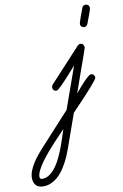

<svg xmlns="http://www.w3.org/2000/svg" viewBox="-354 -663 704 1097"><g transform="rotate(-10 -2.5 -114.0)"><path d="M98.6 -273.9Q94.2 -269 84.5 -258.1Q74.7 -247.1 62.5 -233.4Q50.3 -219.7 36.6 -204.8Q22.9 -189.9 10.7 -177.5Q-1.5 -165 -11 -157.2Q-20.5 -149.4 -24.9 -149.4Q-34.7 -149.4 -40.8 -155.8Q-46.9 -162.1 -46.9 -171.9Q-46.9 -174.8 -45.4 -179.2Q-43.9 -183.6 -42 -186L139.2 -382.3Q146 -389.2 153.8 -389.2Q165.5 -389.2 170.9 -382.1Q176.3 -375 176.3 -364.3Q176.3 -363.8 172.9 -353.5Q169.4 -343.3 163.6 -326.4Q157.7 -309.6 150.1 -288.3Q142.6 -267.1 134.5 -244.6Q126.5 -222.2 118.7 -200Q110.8 -177.7 104.5 -159.7Q98.1 -141.6 93.8 -128.9Q89.4 -116.2 87.9 -112.8Q91.8 -117.2 99.1 -126Q106.4 -134.8 115.5 -145.3Q124.5 -155.8 134.5 -166.7Q144.5 -177.7 154.1 -186.8Q163.6 -195.8 171.6 -201.7Q179.7 -207.5 185.1 -207.5Q194.3 -207.5 200.2 -200.7Q206.1 -193.8 206.1 -185.1Q206.1 -180.7 195.8 -167.2Q185.5 -153.8 169.9 -136Q154.3 -118.2 135.5 -97.9Q116.7 -77.6 99.4 -59.3Q82 -41 68.6 -27.1Q55.2 -13.2 50.3 -7.8L-19.5 189.5Q-26.4 208.5 -35.4 229.5Q-44.4 250.5 -55.9 271.2Q-67.4 292 -81.5 311Q-95.7 330.1 -112.8 344.5Q-129.9 358.9 -150.1 367.4Q-170.4 376 -193.8 376Q-222.7 376 -236.6 360.1Q-250.5 344.2 -250.5 317.9Q-250.5 297.4 -241.9 275.6Q-233.4 253.9 -220.2 233.2Q-207 212.4 -191.9 193.8Q-176.8 175.3 -163.6 161.1L12.2 -31.2ZM-24.9 73.2Q-32.2 81.5 -48.6 98.1Q-64.9 114.7 -85.2 136.5Q-105.5 158.2 -127 183.3Q-148.4 208.5 -166.3 232.9Q-184.1 257.3 -195.6 279.8Q-207 302.2 -207 318.4Q-207 332.5 -192.4 332.5Q-168.5 332.5 -148.2 317.6Q-127.9 302.7 -111.1 279.1Q-94.2 255.4 -80.8 226.1Q-67.4 196.8 -56.6 168Q-45.9 139.2 -38.1 113.8Q-30.3 88.4 -24.9 73.2ZM222.7 -604.5Q231.9 -604.5 238.3 -598.4Q244.6 -592.3 244.6 -583Q244.6 -578.1 240.7 -565.9Q236.8 -553.7 231.7 -539.8Q226.6 -525.9 221.4 -512.9Q216.3 -500 214.4 -494.1Q211.9 -487.8 206.5 -483.6Q201.2 -479.5 194.3 -479.5Q185.5 -479.5 179 -485.6Q172.4 -491.7 172.4 -500.5Q172.4 -504.9 176.3 -517.3Q180.2 -529.8 185.3 -544.2Q190.4 -558.6 195.6 -571.8Q200.7 -585 202.6 -590.3Q208 -604.5 222.7 -604.5Z"/></g></svg>

Font: Helvetia Verbundene
Style: Regular
Weight: 400
Designer: Peter Wiegel, original typeface by Carl Albert Fahrenwaldt 1901
Foundry: Peter Wiegel
Version: Version 2.000